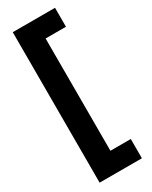

<svg xmlns="http://www.w3.org/2000/svg" viewBox="-244 -847 839 1062"><g transform="rotate(-30 175.5 -315.5)"><path d="M50 165V-796H320V-675H190V42H320V165Z"/></g></svg>

Font: DM Sans 36pt Black
Style: Regular
Weight: 900
Designer: Colophon Foundry, Jonny Pinhorn
Foundry: Colophon Foundry
Version: Version 4.004;gftools[0.9.30]